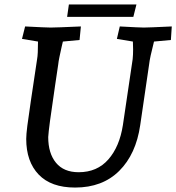

<svg xmlns="http://www.w3.org/2000/svg" viewBox="-20 -829 793 864"><path d="M98 -204Q98 -223 103 -263Q108 -303 119 -376L147 -563Q151 -584 151 -642L79 -654L93 -710Q188 -705 208 -705Q232 -705 344 -710L338 -649L263 -642Q262 -635 258 -621Q253 -599 248 -575Q243 -551 242 -539L228 -445Q212 -337 205 -284.5Q198 -232 197 -212Q197 -139 232 -96.5Q267 -54 334 -54Q417 -54 467.5 -111.5Q518 -169 533 -266L577 -563Q579 -583 579 -607L578 -642L506 -654L519 -710Q609 -705 627 -705Q648 -705 753 -710L749 -649L673 -642Q654 -568 651 -539L611 -266Q592 -135 516.5 -60Q441 15 318 15Q210 15 154 -43.5Q98 -102 98 -204ZM290 -809H594L580 -753H282Z"/></svg>

Font: Andada Pro Medium
Style: Italic
Weight: 500
Italic angle: -7°
Designer: Carolina Giovagnoli
Foundry: Huerta Tipografica
Version: Version 3.005; ttfautohint (v1.8.4)